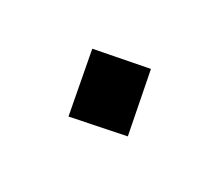

<svg xmlns="http://www.w3.org/2000/svg" viewBox="-46 -186 271 250"><g transform="rotate(-30 89.5 -61.0)"><path d="M36 -61 90 0 160 -61 107 -122Z"/></g></svg>

Font: Stormblade
Style: Obl
Weight: 400
Designer: Mew Too
Foundry: Cannot Into Space Fonts
Version: Version 0.77